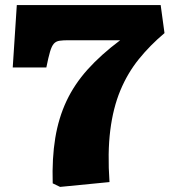

<svg xmlns="http://www.w3.org/2000/svg" viewBox="-20 -720 673 754"><path d="M216 14 187 0Q184 -99 197 -178Q210 -257 241 -323Q272 -389 324 -447Q376 -505 452 -562H249Q228 -562 214 -560Q200 -558 191.5 -548.5Q183 -539 176.5 -517Q170 -495 162 -455H30L46 -700H611L626 -590Q569 -542 525 -487.5Q481 -433 452.5 -364.5Q424 -296 413 -208Q402 -120 410 -5Z"/></svg>

Font: Literata Variable Black
Style: Regular
Weight: 900
Designer: Latin by Veronika Burian and Jose Scaglione. Greek by Irene Vlachou. Cyrillic by Vera Evstafieva.
Foundry: TypeTogether
Version: Version 3.021